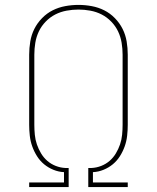

<svg xmlns="http://www.w3.org/2000/svg" viewBox="-20 -763 640 783"><path d="M99 0V-19H241V-61Q219 -62 198 -70.5Q177 -79 160 -93Q143 -107 131 -126Q119 -145 111.5 -166Q104 -187 101.5 -209.5Q99 -232 99 -254V-540Q99 -567 103.5 -594Q108 -621 120 -645Q132 -669 151.5 -689Q171 -709 195 -721Q219 -733 246 -738Q273 -743 300 -743Q327 -743 354 -738Q381 -733 405 -721Q429 -709 448.5 -689Q468 -669 480 -645Q492 -621 496.5 -594Q501 -567 501 -540V-254Q501 -232 498.5 -209.5Q496 -187 488.5 -166Q481 -145 469 -126Q457 -107 440 -93Q423 -79 402 -70.5Q381 -62 359 -61V-19H501V0H340V-78H354Q374 -79 393 -86.5Q412 -94 427 -107Q442 -120 452.5 -137.5Q463 -155 469.5 -174Q476 -193 478 -213.5Q480 -234 480 -254V-540Q480 -564 476 -588.5Q472 -613 461.5 -635Q451 -657 433.5 -675Q416 -693 394.5 -704Q373 -715 348.5 -719.5Q324 -724 300 -724Q276 -724 251.5 -719.5Q227 -715 205.5 -704Q184 -693 166.5 -675Q149 -657 138.5 -635Q128 -613 124 -588.5Q120 -564 120 -540V-254Q120 -234 122 -213.5Q124 -193 130.5 -174Q137 -155 147.5 -137.5Q158 -120 173 -107Q188 -94 207 -86.5Q226 -79 246 -78H260V0Z"/></svg>

Font: Iosevka Curly Thin Extended
Style: Regular
Weight: 100
Width: 7
Monospace: yes
Designer: Belleve Invis
Foundry: Belleve Invis
Version: Version 11.1.0; ttfautohint (v1.8.3)